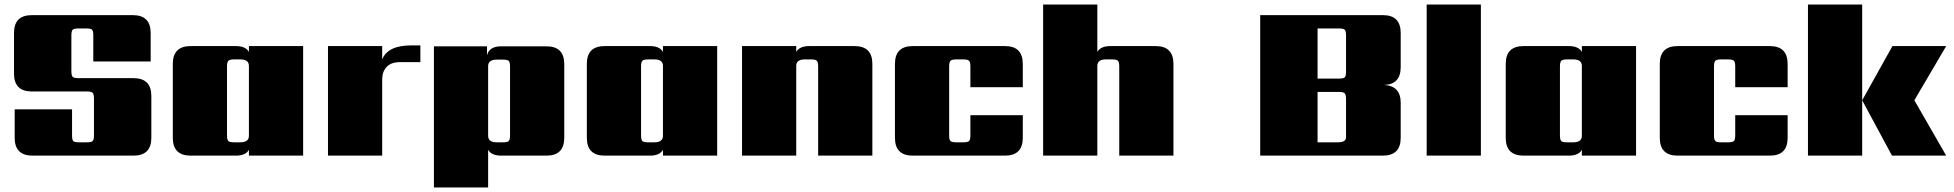

<svg xmlns="http://www.w3.org/2000/svg" viewBox="-20 -689 8652 850"><path d="M396 -90V-253Q396 -272 390 -278Q384 -284 365 -284H121Q42 -284 42 -363V-543Q42 -622 121 -622H568Q647 -622 647 -543V-417H393V-532Q393 -552 387.5 -557.5Q382 -563 362 -563H327Q308 -563 302 -557.5Q296 -552 296 -532V-374Q296 -354 302 -348.5Q308 -343 327 -343H571Q650 -343 650 -264V-79Q650 0 571 0H124Q45 0 45 -79V-205H299V-90Q299 -70 304.5 -64.5Q310 -59 330 -59H365Q384 -59 390 -64.5Q396 -70 396 -90Z M1016 -59H1044Q1082 -59 1082 -88V-397Q1082 -426 1044 -426H1016Q997 -426 991 -420Q985 -414 985 -395V-90Q985 -70 991 -64.5Q997 -59 1016 -59ZM1082 -485H1322V0H1082V-26Q1068 0 1024 0H824Q745 0 745 -79V-406Q745 -485 824 -485H1024Q1068 -485 1082 -459Z M1800 -488H1841V-414H1751Q1712 -414 1692 -393Q1672 -372 1672 -338V0H1432V-485H1672V-426Q1697 -488 1800 -488Z M2238 -90V-394Q2238 -414 2232 -419.5Q2226 -425 2207 -425H2179Q2141 -425 2141 -396V-88Q2141 -59 2179 -59H2207Q2226 -59 2232 -64.5Q2238 -70 2238 -90ZM2199 -484H2399Q2478 -484 2478 -405V-79Q2478 0 2399 0H2199Q2155 0 2141 -26V141H1901V-484H2136V-444Q2146 -484 2199 -484Z M2849 -59H2877Q2915 -59 2915 -88V-397Q2915 -426 2877 -426H2849Q2830 -426 2824 -420Q2818 -414 2818 -395V-90Q2818 -70 2824 -64.5Q2830 -59 2849 -59ZM2915 -485H3155V0H2915V-26Q2901 0 2857 0H2657Q2578 0 2578 -79V-406Q2578 -485 2657 -485H2857Q2901 -485 2915 -459Z M3563 -485H3763Q3842 -485 3842 -406V0H3602V-395Q3602 -414 3596 -420Q3590 -426 3571 -426H3543Q3505 -426 3505 -397V0H3265V-485H3505V-459Q3519 -485 3563 -485Z M4508 -303H4276V-395Q4276 -414 4270 -420Q4264 -426 4245 -426H4213Q4194 -426 4188 -420Q4182 -414 4182 -395V-90Q4182 -70 4188 -64.5Q4194 -59 4213 -59H4245Q4264 -59 4270 -64.5Q4276 -70 4276 -90V-179H4508V-79Q4508 0 4429 0H4021Q3942 0 3942 -79V-406Q3942 -485 4021 -485H4429Q4508 -485 4508 -406Z M4896 -485H5096Q5175 -485 5175 -406V0H4935V-395Q4935 -414 4929 -420Q4923 -426 4904 -426H4876Q4838 -426 4838 -397V0H4598V-669H4838V-459Q4852 -485 4896 -485Z M5559 -622H6102Q6181 -622 6181 -543V-392Q6181 -316 6109 -313Q6181 -308 6181 -234V-79Q6181 0 6102 0H5559ZM5939 -81V-251Q5939 -270 5933 -276Q5927 -282 5908 -282H5813V-59H5903Q5939 -59 5939 -81ZM5939 -372V-532Q5939 -552 5933 -557.5Q5927 -563 5908 -563H5813V-341H5908Q5927 -341 5933 -346.5Q5939 -352 5939 -372Z M6536 0H6296V-669H6536Z M6917 -59H6945Q6983 -59 6983 -88V-397Q6983 -426 6945 -426H6917Q6898 -426 6892 -420Q6886 -414 6886 -395V-90Q6886 -70 6892 -64.5Q6898 -59 6917 -59ZM6983 -485H7223V0H6983V-26Q6969 0 6925 0H6725Q6646 0 6646 -79V-406Q6646 -485 6725 -485H6925Q6969 -485 6983 -459Z M7894 -303H7662V-395Q7662 -414 7656 -420Q7650 -426 7631 -426H7599Q7580 -426 7574 -420Q7568 -414 7568 -395V-90Q7568 -70 7574 -64.5Q7580 -59 7599 -59H7631Q7650 -59 7656 -64.5Q7662 -70 7662 -90V-179H7894V-79Q7894 0 7815 0H7407Q7328 0 7328 -79V-406Q7328 -485 7407 -485H7815Q7894 -485 7894 -406Z M7984 -669H8224V0H7984ZM8596 -485 8455 -245 8596 0H8356L8224 -245L8358 -485Z"/></svg>

Font: Sarpanch Black
Style: Regular
Weight: 900
Designer: Manushi Parikh (Devanagari and Latin), Jyotish Sonowal (Devanagari)
Foundry: Indian Type Foundry
Version: Version 2.004;PS 1.0;hotconv 1.0.78;makeotf.lib2.5.61930; tt